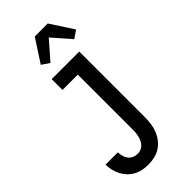

<svg xmlns="http://www.w3.org/2000/svg" viewBox="-304 -824 1107 1107"><g transform="rotate(-45 250.0 -270.0)"><path d="M185 223Q161 223 138 218.5Q115 214 94.5 203Q74 192 57.5 175Q41 158 30.5 137.5Q20 117 14.5 94Q9 71 9 48H109Q110 64 114 80Q118 96 128 109Q138 122 153 128.5Q168 135 185 135Q198 135 211 130Q224 125 233 115.5Q242 106 248 93.5Q254 81 257.5 68Q261 55 262 41.5Q263 28 263 15V-432H138V-520H363V15Q363 41 359.5 67Q356 93 346.5 117Q337 141 321 162Q305 183 283.5 197Q262 211 236.5 217Q211 223 185 223ZM199 -591 152 -623 243 -763H349L440 -623L393 -591L296 -702Z"/></g></svg>

Font: Iosevka SS18 Semibold
Style: Regular
Weight: 600
Monospace: yes
Designer: Belleve Invis
Foundry: Belleve Invis
Version: Version 25.1.1; ttfautohint (v1.8.4)